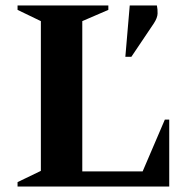

<svg xmlns="http://www.w3.org/2000/svg" viewBox="-20 -680 689 700"><path d="M44 0V-16L129 -57V-603L44 -644V-660H375V-644L280 -603V-55H500L581 -244H597V0ZM437 -473 453 -660H552Q555 -646 554.5 -630.5Q554 -615 541 -595L459 -473Z"/></svg>

Font: Spectral SC
Style: Bold
Weight: 700
Designer: Jean-Baptiste Levee
Foundry: Production Type
Version: Version 2.001